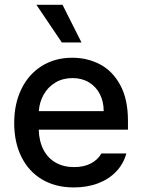

<svg xmlns="http://www.w3.org/2000/svg" viewBox="-20 -781 601 811"><path d="M40 -261.7Q40 -342.8 70.6 -405.3Q101.1 -467.8 156.7 -502.4Q212.4 -537.1 285.2 -537.1Q349.1 -537.1 402.3 -509.3Q455.6 -481.4 488 -421.6Q520.5 -361.8 520.5 -270.5V-233.4H143.6Q145 -184.1 163.8 -148.2Q182.6 -112.3 215.8 -93.8Q249 -75.2 293 -75.2Q335.4 -75.2 364.7 -91.1Q394 -106.9 408.2 -132.8H513.7Q502 -89.8 471.7 -57.4Q441.4 -24.9 395.3 -7.1Q349.1 10.7 292 10.7Q214.8 10.7 158 -22.9Q101.1 -56.6 70.6 -118.2Q40 -179.7 40 -261.7ZM418 -311.5Q418 -352.1 401.6 -383.8Q385.3 -415.5 355.5 -433.3Q325.7 -451.2 286.1 -451.2Q245.6 -451.2 214.1 -432.4Q182.6 -413.6 164.6 -381.6Q146.5 -349.6 144 -311.5ZM133.8 -760.7H244.1L324.2 -601.6H241.2Z"/></svg>

Font: Pretendard GOV Medium
Style: Regular
Weight: 500
Designer: Base glyphs from Inter by Rasmus Andersson; Hangeul glyphs from Noto Sans CJK(Source Han Sans) by Jang Soo-young and Kan
Foundry: Kil Hyung-jin
Version: Version 1.309